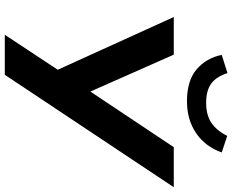

<svg xmlns="http://www.w3.org/2000/svg" viewBox="-104 -865 969 801"><g transform="rotate(90 380.5 -464.5)"><path d="M125 0 271 -221 51 -705H208L362 -357L594 -705H761L292 0ZM402 -760Q316 -760 269 -800.5Q222 -841 209 -905L285 -929Q300 -882 329 -861Q358 -840 409 -840Q460 -840 492.5 -862Q525 -884 547 -928L616 -905Q592 -837 536 -798.5Q480 -760 402 -760Z"/></g></svg>

Font: Nunito Sans ExtraBold
Style: Italic
Weight: 800
Italic angle: -9°
Designer: Vernon Adams
Foundry: Vernon Adams
Version: Version 3.006; ttfautohint (v1.8.3)